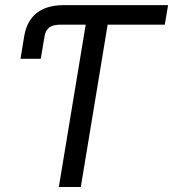

<svg xmlns="http://www.w3.org/2000/svg" viewBox="-20 -748 692 768"><path d="M62 -512.7 76.7 -602.5Q97.7 -727.5 236.3 -727.5H652.3L639.2 -649.4H410.6L303.2 0H215.3L322.8 -649.4H223.1Q191.9 -649.4 176.8 -637.9Q161.6 -626.5 157.7 -600.6L143.1 -512.7Z"/></svg>

Font: Inter Display
Style: Italic
Weight: 400
Italic angle: -9.39999°
Designer: Rasmus Andersson
Foundry: rsms
Version: Version 4.000;git-a52131595